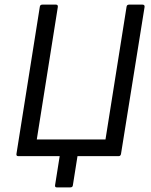

<svg xmlns="http://www.w3.org/2000/svg" viewBox="-20 -675 652 830"><path d="M225 135Q217 135 218 126L238 0H59Q50 0 51 -9L152 -645Q153 -655 163 -655H222Q231 -655 230 -645L139 -72H436L527 -645Q528 -655 538 -655H596Q606 -655 605 -645L503 -9Q501 0 493 0H315L295 126Q294 135 284 135Z"/></svg>

Font: Sofia Sans Semi Condensed
Style: Italic
Weight: 400
Italic angle: -9°
Designer: Botio Nikoltchev, Ani Petrova
Foundry: lettersoup
Version: Version 4.101